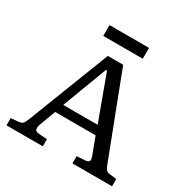

<svg xmlns="http://www.w3.org/2000/svg" viewBox="-192 -1043 1186 1213"><g transform="rotate(30 401.0 -437.0)"><path d="M16 0V-53L73 -58Q90 -60 99.5 -68Q109 -76 122 -110L351 -700H463L690 -108Q698 -85 707 -73Q716 -61 737 -59L786 -53V0H497V-53L559 -57Q575 -58 583.5 -67Q592 -76 580 -107L535 -227H240L196 -109Q189 -90 191.5 -74Q194 -58 221 -56L281 -52V0ZM262 -291H513L393 -617H385ZM263 -795V-874H551V-795Z"/></g></svg>

Font: Literata 7pt
Style: Regular
Weight: 400
Designer: Latin by Veronika Burian and Jose Scaglione. Greek by Irene Vlachou. Cyrillic by Vera Evstafieva.
Foundry: TypeTogether
Version: Version 3.002